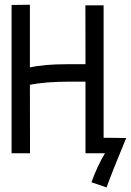

<svg xmlns="http://www.w3.org/2000/svg" viewBox="-20 -653 558 818"><path d="M107.4 -632.8V-365.7Q167.5 -379.4 264.6 -379.4H344.2Q344.2 -453.1 344 -525.4Q343.8 -597.7 343.8 -630.4H421.4V-65.9Q436 -65.9 469.5 -65.7Q502.9 -65.4 517.6 -64.9Q455.1 85.9 434.1 145.5L369.6 123.5Q395 53.2 427.2 0H421.4H344.2V-305.2H281.2Q171.9 -305.2 107.4 -291.5Q107.4 -197.8 107.7 -116Q107.9 -34.2 107.9 0H29.3V-631.8Z"/></svg>

Font: FantasqueSansM Nerd Font
Style: Regular
Weight: 400
Monospace: yes
Designer: Jany Belluz
Version: Version 1.8.0 ; ttfautohint (v1.8.2);Nerd Fonts 3.4.0